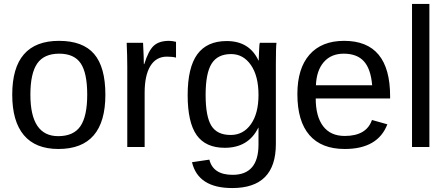

<svg xmlns="http://www.w3.org/2000/svg" viewBox="-20 -745 2263 973"><path d="M514 -265Q514 10 276 10Q160 10 101 -60Q42 -130 42 -265Q42 -538 279 -538Q400 -538 457 -471.5Q514 -405 514 -265ZM422 -265Q422 -375 389 -424Q356 -473 280 -473Q203 -473 168.5 -423Q134 -373 134 -265Q134 -55 275 -55Q353 -55 387.5 -105.5Q422 -156 422 -265Z M713 0H625V-405Q625 -460 622 -528H705Q709 -448 709 -420H711Q732 -488 759 -513Q786 -538 837 -538Q852 -538 872 -533V-453Q854 -458 826 -458Q771 -458 742 -410.5Q713 -363 713 -275Z M1157 208Q984 208 953 77L1041 64Q1060 141 1159 141Q1290 141 1290 -13V-98H1289Q1239 4 1119 4Q1022 4 976.5 -60.5Q931 -125 931 -263Q931 -403 980 -470Q1029 -537 1129 -537Q1244 -537 1290 -438H1291Q1291 -441 1293 -489Q1294 -523 1297 -528H1381Q1378 -503 1378 -419V-15Q1378 208 1157 208ZM1290 -264Q1290 -360 1251.5 -415.5Q1213 -471 1151 -471Q1083 -471 1052.5 -422.5Q1022 -374 1022 -264Q1022 -155 1051 -108Q1080 -61 1149 -61Q1213 -61 1251.5 -115.5Q1290 -170 1290 -264Z M1957 -246H1580Q1580 -155 1617.5 -105.5Q1655 -56 1727 -56Q1837 -56 1865 -137L1943 -115Q1895 10 1727 10Q1609 10 1548 -60.5Q1487 -131 1487 -268Q1487 -398 1548.5 -468Q1610 -538 1724 -538Q1957 -538 1957 -257ZM1581 -313H1866Q1859 -396 1824 -434.5Q1789 -473 1722 -473Q1658 -473 1621 -430.5Q1584 -388 1581 -313Z M2156 0H2068V-725H2156Z"/></svg>

Font: Libra Sans
Style: Regular
Weight: 400
Foundry: Context Ltd
Version: Version 1.002